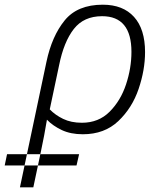

<svg xmlns="http://www.w3.org/2000/svg" viewBox="-105 -562 690 818"><path d="M-85 143 -75 95H232L221 143ZM-20 236H37L70 80Q77 47 83 15.5Q89 -16 95 -52Q120 -26 158 -8Q196 10 248 10Q340 10 399 -46Q458 -102 485.5 -183Q513 -264 513 -340Q513 -438 466 -490Q419 -542 333 -542Q225 -542 170.5 -475Q116 -408 93 -299ZM244 -39Q198 -39 164 -55.5Q130 -72 107 -96L147 -285Q167 -384 209.5 -438.5Q252 -493 330 -493Q455 -493 455 -341Q455 -272 432 -202.5Q409 -133 362 -86Q315 -39 244 -39Z"/></svg>

Font: Noto Sans UI Light
Style: Italic
Weight: 300
Italic angle: -12°
Designer: Monotype Design Team
Foundry: Monotype Imaging Inc.
Version: Version 1.901